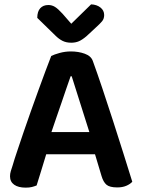

<svg xmlns="http://www.w3.org/2000/svg" viewBox="-20 -851 650 881"><path d="M416 -143H192Q181 -106 168.5 -66Q156 -26 148 0Q138 4 126.5 7Q115 10 98 10Q64 10 45 -3.5Q26 -17 26 -42Q26 -54 29.5 -65.5Q33 -77 38 -92Q46 -120 59.5 -159.5Q73 -199 88.5 -245.5Q104 -292 122 -341.5Q140 -391 156.5 -437.5Q173 -484 188.5 -524.5Q204 -565 215 -594Q228 -601 253.5 -608Q279 -615 305 -615Q340 -615 369 -604.5Q398 -594 406 -571Q426 -516 450 -444.5Q474 -373 498.5 -297Q523 -221 546 -148Q569 -75 587 -17Q577 -6 559.5 1.5Q542 9 518 9Q483 9 468.5 -3.5Q454 -16 446 -43ZM304 -501Q295 -476 284.5 -445Q274 -414 262.5 -380.5Q251 -347 239 -312.5Q227 -278 216 -245H390L309 -501ZM398 -831Q424 -830 441 -816.5Q458 -803 458 -782Q458 -765 448.5 -753.5Q439 -742 420 -725L377 -685Q357 -668 341.5 -661.5Q326 -655 307 -655Q284 -655 267 -663.5Q250 -672 234 -688L151 -769Q151 -798 164.5 -813Q178 -828 202 -828Q218 -828 232 -819.5Q246 -811 267 -788L307 -742Z"/></svg>

Font: Baloo 2 Latin SemiBold
Style: Regular
Weight: 400
Designer: Sarang Kulkarni and Ek Type
Foundry: Ek Type
Version: Version 1.001